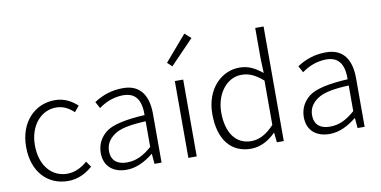

<svg xmlns="http://www.w3.org/2000/svg" viewBox="-79 -1070 2602 1312"><g transform="rotate(-10 1222.0 -414.0)"><path d="M300 13C368 13 423 -16 470 -56L442 -96C406 -64 359 -37 303 -37C191 -37 117 -130 117 -266C117 -402 198 -496 304 -496C355 -496 393 -473 426 -442L459 -482C422 -515 375 -547 303 -547C171 -547 56 -444 56 -266C56 -89 161 13 300 13Z M706 7C774 7 836 -25 892 -70H894L900 0H949V-338C949 -456 904 -547 777 -547C701 -547 639 -527 575 -486L600 -440C639 -469 696 -498 769 -499C818 -498 847 -484 868 -452C888 -419 892 -377 891 -340C756 -333 665 -312 620 -277C575 -241 552 -195 551 -138C551 -38 620 7 706 7ZM718 -42C658 -42 609 -67 609 -140C609 -181 626 -218 671 -249C715 -280 786 -292 891 -297V-119C827 -63 778 -43 718 -42Z M1136 -635 1298 -803 1255 -841 1104 -665ZM1135 0H1193V-533H1135Z M1569 13C1638 13 1697 -24 1740 -67H1742L1749 0H1797V-795H1739V-578L1743 -482C1691 -523 1648 -547 1584 -547C1458 -547 1348 -438 1348 -266C1348 -85 1433 13 1569 13ZM1579 -38C1471 -38 1410 -127 1410 -266C1410 -397 1489 -496 1590 -496C1641 -496 1683 -478 1739 -430V-122C1686 -66 1636 -38 1579 -38Z M2115 7C2183 7 2245 -25 2301 -70H2303L2309 0H2358V-338C2358 -456 2313 -547 2186 -547C2110 -547 2048 -527 1984 -486L2009 -440C2048 -469 2105 -498 2178 -499C2227 -498 2256 -484 2277 -452C2297 -419 2301 -377 2300 -340C2165 -333 2074 -312 2029 -277C1984 -241 1961 -195 1960 -138C1960 -38 2029 7 2115 7ZM2127 -42C2067 -42 2018 -67 2018 -140C2018 -181 2035 -218 2080 -249C2124 -280 2195 -292 2300 -297V-119C2236 -63 2187 -43 2127 -42Z"/></g></svg>

Font: Spoqa Han Sans Neo Light
Style: Regular
Weight: 300
Designer: [Spoqa Han Sans Neo] Dong-huui Kim  Younghwa Kang  Yujin Lee  [Noto Sans] Ryoko NISHIZUKA  (kana & ideographs); Paul D. 
Foundry: Spoqa (http://www.spoqa-han-sans.com)
Version: Version 1.000